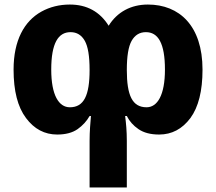

<svg xmlns="http://www.w3.org/2000/svg" viewBox="-20 -576 942 836"><path d="M624 -556.2C550.3 -556.2 490.2 -523.9 453.1 -463.9C414.6 -525.4 357.9 -556.2 284.2 -556.2C238.8 -556.2 197.3 -545.9 160.2 -525.4C85.4 -483.9 39.1 -399.9 39.1 -272.9C39.1 -180.2 57.1 -109.9 93.3 -62C128.9 -14.2 174.3 9.8 229 9.8C265.6 9.8 295.4 2 317.9 -13.7C339.8 -29.3 357.4 -48.3 370.1 -70.8H376C373.5 -40 370.1 -5.9 370.1 37.1V240.2H532.2V37.1C532.2 -5.9 528.8 -40 524.9 -70.8H532.2C543.5 -48.3 560.1 -29.3 583 -13.7C606 2 635.7 9.8 672.9 9.8C728 9.8 773.4 -14.2 809.1 -62C844.2 -109.9 861.8 -180.2 861.8 -272.9C861.8 -463.9 760.7 -556.2 624 -556.2ZM287.1 -436C314.5 -436 335 -423.3 349.1 -398.4C363.3 -373.5 370.1 -331.1 370.1 -271C370.1 -160.2 345.2 -108.9 284.2 -108.9C235.8 -108.9 203.1 -162.1 203.1 -272.9C203.1 -388.7 233.9 -436 287.1 -436ZM615.2 -436C668 -436 698.2 -388.7 698.2 -272.9C698.2 -162.1 665.5 -108.9 618.2 -108.9C556.2 -108.9 532.2 -160.2 532.2 -271C532.2 -331.1 539.1 -373.5 553.2 -398.4C567.4 -423.3 587.9 -436 615.2 -436Z"/></svg>

Font: Avrile Sans
Style: Bold
Weight: 700
Designer: Monotype Design Team, Google (font), Stefan Peev (BGR Cyrillic), Cristiano Sobral (main changes)
Foundry: The Avrile Sans Project Authors
Version: Version 3.110